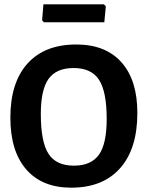

<svg xmlns="http://www.w3.org/2000/svg" viewBox="-20 -859 683 889"><path d="M461 -839 470 -830 463 -756H183L175 -765L181 -839ZM333 -653Q469 -653 542.5 -570.5Q616 -488 616 -336Q616 -170 536 -80Q456 10 310 10Q175 10 101.5 -74.5Q28 -159 28 -314Q28 -477 107.5 -565Q187 -653 333 -653ZM321 -544Q241 -544 205 -494Q169 -444 169 -331Q169 -202 204.5 -147Q240 -92 322 -92Q402 -92 438 -142.5Q474 -193 474 -308Q474 -435 438.5 -489.5Q403 -544 321 -544Z"/></svg>

Font: Alegreya Sans
Style: Bold
Weight: 700
Designer: Juan Pablo del Peral
Foundry: Huerta Tipografica
Version: Version 2.007